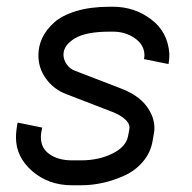

<svg xmlns="http://www.w3.org/2000/svg" viewBox="-20 -532 565 564"><path d="M312 -512.2Q375 -512.2 424.1 -475.1Q473.1 -438 477.5 -374Q477.5 -356.4 475.1 -343.8L402.8 -358.4Q404.3 -364.3 404.3 -369.6Q404.3 -399.4 376.7 -419.2Q349.1 -439 312 -439H301.8Q231.9 -439 199.2 -418.9Q166.5 -398.9 166.5 -371.6Q166.5 -356.4 176 -343Q185.5 -329.6 200.2 -324.2L336.9 -271.5Q386.2 -252.4 409.9 -220.9Q433.6 -189.5 433.6 -155.8Q433.6 -147.5 432.1 -140.1L428.2 -117.7Q422.4 -83.5 399.9 -57.1Q377.4 -30.8 345.9 -16.4Q314.5 -2 282.2 5.1Q250 12.2 218.8 12.2H191.4Q122.6 12.2 74.7 -29.3Q26.9 -70.8 26.9 -128.4Q26.9 -146.5 31.7 -171.9L104 -157.2Q100.1 -141.6 100.1 -128.9Q100.1 -96.7 125.7 -78.9Q151.4 -61 191.4 -61H218.8Q269.5 -61 309.6 -80.6Q349.6 -100.1 356 -131.3L358.9 -146.5Q360.4 -153.8 360.4 -157.7Q360.4 -170.4 346.2 -182.6Q332 -194.8 310.5 -203.1L173.8 -255.9Q138.2 -269.5 115.5 -300.3Q92.8 -331.1 92.8 -369.6Q92.8 -396 104 -420.2Q115.2 -444.3 138.7 -465.6Q162.1 -486.8 204.1 -499.5Q246.1 -512.2 301.8 -512.2Z"/></svg>

Font: Anka/Coder Condensed
Style: Italic
Weight: 400
Width: 4
Italic angle: -12°
Monospace: yes
Version: Version 001.100